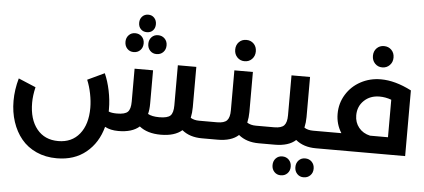

<svg xmlns="http://www.w3.org/2000/svg" viewBox="-62 -974 2972 1345"><g transform="rotate(5 1423.5 -301.0)"><path d="M870.1 -768.1Q870.1 -794.9 886.7 -812.5Q903.3 -830.1 929.2 -830.1Q955.1 -830.1 971.4 -812.5Q987.8 -794.9 987.8 -768.1Q987.8 -740.7 971.7 -723.9Q955.6 -707 929.2 -707Q902.8 -707 886.5 -723.9Q870.1 -740.7 870.1 -768.1ZM849.1 -560.1Q821.8 -560.1 804 -578.9Q786.1 -597.7 786.1 -627Q786.1 -655.3 804 -674.1Q821.8 -692.9 849.1 -692.9Q877.4 -692.9 895.8 -674.3Q914.1 -655.8 914.1 -627Q914.1 -597.7 895.8 -578.9Q877.4 -560.1 849.1 -560.1ZM946.8 -627Q946.8 -655.3 964.6 -674.1Q982.4 -692.9 1009.8 -692.9Q1038.1 -692.9 1056.6 -674.3Q1075.2 -655.8 1075.2 -627Q1075.2 -597.7 1056.9 -578.9Q1038.6 -560.1 1009.8 -560.1Q982.4 -560.1 964.6 -578.9Q946.8 -597.7 946.8 -627ZM1430.2 -121.1Q1450.2 -121.1 1450.2 -61Q1450.2 0 1430.2 0H1377.9Q1292.5 0 1237.8 -44.9Q1186 0 1088.9 0Q994.1 0 938 -44.9Q887.7 0 791 0Q734.4 0 695.8 -21Q665.5 92.8 583 160.4Q500.5 228 377 228Q297.9 228 233.6 199Q169.4 169.9 127.7 119.1Q85.9 68.4 63.5 0.2Q41 -67.9 41 -147Q41 -225.6 64 -306.2L186 -254.9Q171.9 -195.3 171.9 -145Q171.9 -28.3 226.6 39.3Q281.2 106.9 377 106.9Q472.2 106.9 526.6 39.6Q581.1 -27.8 581.1 -144Q581.1 -190.9 570.6 -243.4Q560.1 -295.9 542 -338.9L661.1 -395Q684.6 -342.3 698.2 -276.6Q711.9 -210.9 711.9 -147V-129.9Q732.4 -121.1 770 -121.1Q826.7 -121.1 846.4 -141.1Q866.2 -161.1 866.2 -212.9V-444.8H996.1V-211.9Q996.1 -168.5 987.8 -137.2Q1016.6 -121.1 1067.9 -121.1Q1125.5 -121.1 1145.8 -140.6Q1166 -160.2 1166 -212.9V-495.1H1295.9V-211.9Q1295.9 -172.9 1288.1 -136.2Q1313 -121.1 1348.1 -121.1Z M1628.9 -564Q1598.1 -564 1577.4 -585.4Q1556.6 -606.9 1556.6 -639.2Q1556.6 -671.9 1577.1 -692.9Q1597.7 -713.9 1628.9 -713.9Q1660.6 -713.9 1681.2 -692.9Q1701.7 -671.9 1701.7 -639.2Q1701.7 -606.9 1680.9 -585.4Q1660.2 -564 1628.9 -564ZM1831.5 -121.1Q1851.6 -121.1 1851.6 -61Q1851.6 0 1831.5 0H1777.8Q1691.4 0 1635.7 -45.9Q1586.4 0 1487.8 0H1429.7Q1409.7 0 1409.7 -61Q1409.7 -121.1 1429.7 -121.1H1474.6Q1524.9 -121.1 1544.2 -142.1Q1563.5 -163.1 1563.5 -212.9V-494.1H1693.8V-211.9Q1693.8 -174.8 1685.5 -137.2Q1710 -121.1 1747.6 -121.1Z M2233.4 -121.1Q2253.4 -121.1 2253.4 -61Q2253.4 0 2233.4 0H2179.7Q2093.3 0 2037.6 -45.9Q1988.3 0 1889.6 0H1831.5Q1811.5 0 1811.5 -61Q1811.5 -121.1 1831.5 -121.1H1876.5Q1926.8 -121.1 1946 -142.1Q1965.3 -163.1 1965.3 -212.9V-494.1H2095.7V-211.9Q2095.7 -174.8 2087.4 -137.2Q2111.8 -121.1 2149.4 -121.1ZM1950.7 77.1Q1979 77.1 1997.3 95.9Q2015.6 114.7 2015.6 144Q2015.6 172.9 1997.3 191.4Q1979 210 1950.7 210Q1923.3 210 1905.5 191.2Q1887.7 172.4 1887.7 144Q1887.7 114.7 1905.5 95.9Q1923.3 77.1 1950.7 77.1ZM2111.3 77.1Q2140.1 77.1 2158.4 95.9Q2176.8 114.7 2176.8 144Q2176.8 172.9 2158.2 191.4Q2139.6 210 2111.3 210Q2084 210 2066.2 191.2Q2048.3 172.4 2048.3 144Q2048.3 114.7 2066.2 95.9Q2084 77.1 2111.3 77.1Z M2593.3 -605Q2562.5 -605 2542 -626.5Q2521.5 -647.9 2521.5 -680.2Q2521.5 -712.9 2542 -733.9Q2562.5 -754.9 2593.3 -754.9Q2625 -754.9 2645.8 -733.9Q2666.5 -712.9 2666.5 -680.2Q2666.5 -647.9 2645.5 -626.5Q2624.5 -605 2593.3 -605ZM2592.3 -521Q2692.4 -521 2807.6 -461.9V0H2233.4Q2213.4 0 2213.4 -61Q2213.4 -121.1 2233.4 -121.1H2348.6Q2310.5 -181.6 2310.5 -253.9Q2310.5 -328.6 2348.4 -390.1Q2386.2 -451.7 2450.7 -486.3Q2515.1 -521 2592.3 -521ZM2441.4 -254.9Q2441.4 -204.6 2470.7 -168.5Q2500 -132.3 2550.3 -121.1H2676.3V-384.8Q2635.3 -399.9 2593.3 -399.9Q2527.3 -399.9 2484.4 -358.9Q2441.4 -317.9 2441.4 -254.9Z"/></g></svg>

Font: Montserrat-Arabic Medium
Style: Regular
Weight: 500
Designer: Mohamed Gaber
Foundry: Kief Type Foundry
Version: Version 5.008;PS 005.008;hotconv 1.0.88;makeotf.lib2.5.64775